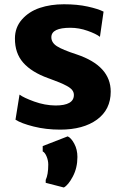

<svg xmlns="http://www.w3.org/2000/svg" viewBox="-20 -584 562 878"><path d="M272 273.4 189 252V238.8Q200.7 214.4 200.7 168.5Q200.7 149.9 193.1 131.6Q185.5 113.3 175.3 108.4V84L289.6 39.6Q305.2 46.4 319.6 73Q334 99.6 334 133.8Q334 183.6 313.2 222.9Q292.5 262.2 272 273.4ZM50.8 -36.6 69.3 -151.4Q87.9 -137.2 136.5 -119.6Q185.1 -102.1 233.9 -101.6Q317.9 -101.6 317.9 -149.9Q317.9 -162.1 310.1 -172.1Q302.2 -182.1 285.9 -190.9Q269.5 -199.7 252.2 -206.8Q234.9 -213.9 208.5 -223.6Q203.1 -225.6 200.2 -226.6Q124.5 -253.9 86.2 -297.4Q47.9 -340.8 48.3 -408.2Q48.3 -458.5 80.3 -494.9Q112.3 -531.2 161.9 -547.9Q211.4 -564.5 272.5 -564.5Q333.5 -564.5 381.1 -554Q428.7 -543.5 453.6 -530.8L437 -415.5Q419.9 -429.2 380.6 -443.1Q341.3 -457 301.8 -457Q215.8 -457 214.8 -414.6Q214.4 -389.6 239.7 -373Q265.1 -356.4 331.1 -335Q486.3 -282.7 486.3 -165Q486.3 -83 423.6 -37.1Q360.8 8.8 254.9 8.8Q189.9 8.8 133.8 -5.4Q77.6 -19.5 50.8 -36.6Z"/></svg>

Font: HaufeMerriweatherSans
Style: Bold
Weight: 700
Designer: Eben Sorkin
Foundry: Eben Sorkin
Version: Version 1.56